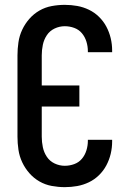

<svg xmlns="http://www.w3.org/2000/svg" viewBox="-20 -763 540 791"><path d="M247 8Q220 8 193 3Q166 -2 142.5 -15.5Q119 -29 101 -49.5Q83 -70 71.5 -94.5Q60 -119 56 -146Q52 -173 52 -200V-535Q52 -562 56 -589Q60 -616 71.5 -640.5Q83 -665 101 -685.5Q119 -706 142.5 -719.5Q166 -733 193 -738Q220 -743 247 -743Q273 -743 298 -738.5Q323 -734 346 -723Q369 -712 387.5 -694Q406 -676 418 -653.5Q430 -631 436 -606Q442 -581 442 -555V-548H342V-552Q342 -572 336 -591.5Q330 -611 317.5 -626Q305 -641 286 -648Q267 -655 247 -655Q225 -655 205 -645.5Q185 -636 173 -618Q161 -600 156.5 -578.5Q152 -557 152 -535V-411H307V-324H152V-200Q152 -178 156.5 -156.5Q161 -135 173 -117Q185 -99 205 -89.5Q225 -80 247 -80Q267 -80 286 -87Q305 -94 317.5 -109Q330 -124 336 -143.5Q342 -163 342 -183V-187H442V-180Q442 -154 436 -129Q430 -104 418 -81.5Q406 -59 387.5 -41Q369 -23 346 -12Q323 -1 298 3.5Q273 8 247 8Z"/></svg>

Font: Iosevka Semibold
Style: Regular
Weight: 600
Monospace: yes
Designer: Belleve Invis
Foundry: Belleve Invis
Version: Version 33.2.3; ttfautohint (v1.8.4)